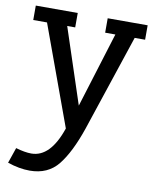

<svg xmlns="http://www.w3.org/2000/svg" viewBox="-82 -563 688 852"><g transform="rotate(10 262.0 -137.0)"><path d="M10 -435V-500H199V-435H163L275 -96L380 -435H334V-500H514V-435H467L322 0Q284 111 238 168.5Q192 226 110 226Q63 226 10 208L34 138Q75 150 104 150Q190 150 236 14L72 -435Z"/></g></svg>

Font: Cherry Swash
Style: Regular
Weight: 400
Designer: Kasatkina Nataliya
Foundry: Nataliya Kasatkina
Version: Version 1.001